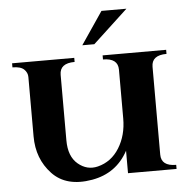

<svg xmlns="http://www.w3.org/2000/svg" viewBox="-53 -772 827 843"><g transform="rotate(-5 361.0 -350.0)"><path d="M288 -525V-507Q222 -507 222 -456V-167Q222 -96 262 -62.5Q302 -29 350 -41Q410 -56 444.5 -111.5Q479 -167 479 -241V-456Q479 -507 413 -507V-525H693V-507Q627 -507 627 -456V-69Q627 -18 693 -18V0H479V-99Q428 -4 320 15Q205 35 142.5 -31.5Q80 -98 80 -197V-459Q80 -478 65 -492.5Q50 -507 14 -507V-525ZM425 -720H535L381 -577H328Z"/></g></svg>

Font: Uncial Antiqua
Style: Regular
Weight: 400
Designer: Astigmatic (AOETI)
Foundry: Astigmatic (AOETI)
Version: Version 1.000